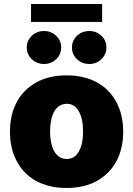

<svg xmlns="http://www.w3.org/2000/svg" viewBox="-20 -929 665 959"><path d="M312.5 9.9Q266.3 9.9 227.6 0.4Q188.9 -9.2 157.7 -26.8Q126.4 -44.4 103 -69.1Q79.5 -93.8 63.6 -124.3Q29.8 -187.9 29.8 -271.3Q29.8 -315.3 38.9 -353Q47.9 -390.6 64.8 -421.3Q81.7 -452.1 105.8 -476Q130 -500 160.5 -517Q223.7 -552.6 312.5 -552.6Q359 -552.6 397.7 -543Q436.4 -533.4 467.5 -515.8Q498.6 -498.2 522 -473.5Q545.5 -448.9 561.4 -418.7Q595.2 -355.1 595.2 -271.3Q595.2 -226.9 586.1 -189.5Q577.1 -152 560.2 -121.3Q543.3 -90.6 519 -66.6Q494.7 -42.6 464.5 -25.6Q401.3 9.9 312.5 9.9ZM313.9 -134.9Q353.3 -134.9 373.9 -172.6Q394.9 -210.6 394.9 -272.7Q394.9 -334.5 373.9 -372.5Q353 -410.5 313.9 -410.5Q293 -410.5 277.2 -400.4Q261.4 -390.3 250.9 -372Q240.4 -353.7 235.3 -328.3Q230.1 -302.9 230.1 -272.7Q230.1 -242.9 235.3 -217.5Q240.4 -192.1 250.7 -173.8Q261 -155.5 276.8 -145.2Q292.6 -134.9 313.9 -134.9ZM490.1 -819.6H134.9V-909.1H490.1ZM200.3 -609.4Q163.7 -609.4 138.5 -633.5Q113.6 -657.3 113.6 -691.8Q113.6 -726.2 138.5 -750Q163.7 -774.1 200.3 -774.1Q235.4 -774.1 260.3 -750.4Q285.5 -726.9 285.5 -691.8Q285.5 -657 260.3 -632.8Q235.1 -609.4 200.3 -609.4ZM426.1 -609.4Q389.6 -609.4 364.3 -633.5Q339.5 -657.3 339.5 -691.8Q339.5 -726.2 364.3 -750Q389.6 -774.1 426.1 -774.1Q461.3 -774.1 486.2 -750.4Q511.4 -726.9 511.4 -691.8Q511.4 -657 486.2 -632.8Q460.9 -609.4 426.1 -609.4Z"/></svg>

Font: Linik Sans Black
Style: Regular
Weight: 900
Designer: Fonts by Rasmus Andersson / Changes by Cristiano Sobral with parts from Marc Monis
Foundry: rsms
Version: Version 3.020; ttfautohint (v1.6)